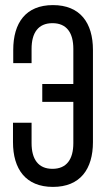

<svg xmlns="http://www.w3.org/2000/svg" viewBox="-20 -727 420 754"><path d="M188 -707C81 -707 32 -637 32 -531V-479H104V-535C104 -598 130 -636 186 -636C242 -636 268 -598 268 -535V-397H146V-327H268V-165C268 -102 242 -64 186 -64C130 -64 104 -102 104 -165V-245H31V-169C31 -63 81 7 188 7C295 7 345 -63 345 -169V-531C345 -637 295 -707 188 -707Z"/></svg>

Font: VL Bebas Neue Regular
Style: Regular
Weight: 400
Designer: Ryoichi Tsunekawa
Foundry: Ryoichi Tsunekawa
Version: Version 001.003